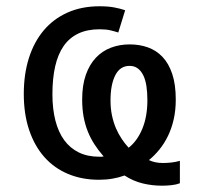

<svg xmlns="http://www.w3.org/2000/svg" viewBox="-20 -566 640 615"><path d="M334 -244.1Q334 -218.8 338.6 -196.5Q343.3 -174.3 351.3 -155.5Q359.4 -136.7 369.9 -121.1Q380.4 -105.5 392.1 -92.8Q419.9 -114.7 436 -153.8Q452.1 -192.9 452.1 -245.1Q452.1 -270 449 -290.5Q445.8 -311 438.7 -325.2Q431.6 -339.4 420.9 -347.2Q410.2 -355 395 -355Q364.7 -355 349.4 -325.2Q334 -295.4 334 -244.1ZM499 28.8Q467.3 28.8 437 21.5Q406.7 14.2 378.9 -3.9Q360.4 2.9 340.1 6.3Q319.8 9.8 296.9 9.8Q242.7 9.8 198.2 -8.8Q153.8 -27.3 122.3 -62.7Q90.8 -98.1 73.5 -149.2Q56.2 -200.2 56.2 -265.1Q56.2 -328.1 72.5 -379.9Q88.9 -431.6 119.9 -468.5Q150.9 -505.4 196 -525.6Q241.2 -545.9 298.8 -545.9Q326.7 -545.9 345.9 -542.2Q365.2 -538.6 380.9 -533.2L358.9 -461.9Q346.7 -465.8 333 -469Q319.3 -472.2 298.8 -472.2Q259.3 -472.2 230.7 -458.5Q202.1 -444.8 183.8 -418.5Q165.5 -392.1 156.7 -353.3Q147.9 -314.5 147.9 -264.2Q147.9 -216.8 157.5 -179.7Q167 -142.6 185.8 -116.9Q204.6 -91.3 232.7 -77.6Q260.7 -64 297.9 -64Q302.7 -64 305.2 -64Q307.6 -64 312 -64.9Q295.4 -84 282.7 -103.5Q270 -123 261.2 -145Q252.4 -167 247.8 -192.1Q243.2 -217.3 243.2 -247.1Q243.2 -293 254.9 -326.2Q266.6 -359.4 287.1 -381.1Q307.6 -402.8 335.4 -413.3Q363.3 -423.8 395 -423.8Q426.8 -423.8 453.6 -414.3Q480.5 -404.8 500.5 -383.8Q520.5 -362.8 531.7 -329.1Q543 -295.4 543 -247.1Q543 -212.9 536.4 -183.8Q529.8 -154.8 518.1 -130.6Q506.3 -106.4 490.7 -87.2Q475.1 -67.9 457 -53.2Q476.1 -43.9 502 -43.9Q514.6 -43.9 528.6 -45.4Q542.5 -46.9 556.2 -50.8V21Q544.9 25.4 529.5 27.1Q514.2 28.8 499 28.8Z"/></svg>

Font: Apple Sans Adjectives
Style: Regular
Weight: 400
Monospace: yes
Foundry: Apple Sans Adjectives
Version: Version 0.01